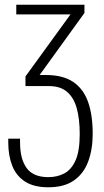

<svg xmlns="http://www.w3.org/2000/svg" viewBox="-20 -598 440 814"><path d="M185 196Q124 196 86.5 172Q49 148 32 105Q15 62 15 5V-10H65Q65 -9 65 -2.5Q65 4 65 6Q65 76 93 114.5Q121 153 185 153Q223 153 253 137Q283 121 300.5 81.5Q318 42 318 -30Q318 -93 305.5 -138.5Q293 -184 264.5 -208.5Q236 -233 188 -233H88V-274L305 -573L329 -537H49V-578H338V-543L135 -262L129 -280H175Q247 -280 290.5 -250.5Q334 -221 353.5 -165.5Q373 -110 373 -31Q373 35 354 86.5Q335 138 293.5 167Q252 196 185 196Z"/></svg>

Font: Oswald ExtraLight
Style: Regular
Weight: 250
Designer: Vernon Adams
Foundry: Vernon Adams
Version: Version 4.103;gftools[0.9.33.dev8+g029e19f]